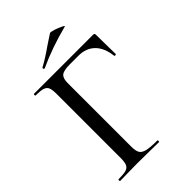

<svg xmlns="http://www.w3.org/2000/svg" viewBox="-231 -883 979 979"><g transform="rotate(-45 258.5 -393.5)"><path d="M40 -12Q77 -12 94 -17Q111 -22 117.5 -36.5Q124 -51 124 -81V-544Q124 -574 118 -588Q112 -602 95.5 -607.5Q79 -613 43 -613Q40 -613 40 -619Q40 -625 43 -625H469Q479 -625 479 -616L481 -474Q481 -471 475.5 -470.5Q470 -470 469 -473Q462 -536 428.5 -569Q395 -602 341 -602H277Q234 -602 218.5 -589.5Q203 -577 203 -543V-85Q203 -53 211.5 -38.5Q220 -24 244 -18Q268 -12 320 -12Q322 -12 322 -6Q322 0 320 0Q279 0 256 -1L162 -2L92 -1Q73 0 40 0Q37 0 37 -6Q37 -12 40 -12ZM172 -678Q168 -678 166.5 -682.5Q165 -687 168 -689Q214 -714 266 -751Q313 -782 319 -786Q324 -789 346.5 -782Q369 -775 386.5 -766Q404 -757 395 -756Q277 -726 173 -678Z"/></g></svg>

Font: Cormorant Unicase Medium
Style: Regular
Weight: 500
Designer: Christian Thalmann (Catharsis Fonts)
Foundry: Catharsis Fonts
Version: Version 4.000